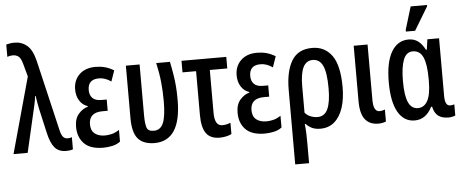

<svg xmlns="http://www.w3.org/2000/svg" viewBox="-60 -930 3197 1324"><g transform="rotate(-5 1538.5 -268.0)"><path d="M368 10Q317 10 289 -22.5Q261 -55 245 -127L208 -290Q198 -337 191 -386H187Q184 -356 177 -326L102 0H4L149 -525L126 -609Q115 -653 98 -666Q81 -679 59 -679Q49 -679 38 -677Q27 -675 20 -672V-757Q31 -760 45 -762.5Q59 -765 75 -765Q125 -766 163 -735Q201 -704 220 -624L333 -143Q341 -106 353 -91Q365 -76 385 -76Q402 -76 415 -81V3Q396 10 368 10Z M625 10Q535 10 492.5 -34Q450 -78 450 -149Q450 -207 479 -239.5Q508 -272 543 -281V-285Q508 -296 487 -328.5Q466 -361 466 -407Q466 -470 507 -510Q548 -550 619 -550Q653 -550 683.5 -542Q714 -534 746 -515L720 -440Q679 -469 636 -469Q559 -469 559 -394Q559 -360 578.5 -339.5Q598 -319 641 -319H677V-241H641Q547 -241 547 -158Q547 -115 573.5 -94Q600 -73 644 -73Q666 -73 691 -79Q716 -85 743 -103V-22Q720 -4 688 3Q656 10 625 10Z M979 9Q901 8 865 -35Q829 -78 829 -177V-540H924V-187Q924 -135 932.5 -105.5Q941 -76 982 -76Q1029 -76 1048.5 -123.5Q1068 -171 1068 -273Q1068 -341 1061.5 -405Q1055 -469 1039 -540H1134Q1145 -486 1151.5 -445Q1158 -404 1161 -364.5Q1164 -325 1164 -274Q1164 9 979 9Z M1431 11Q1366 11 1337 -30Q1308 -71 1308 -157V-460H1214V-540H1524V-460H1403V-163Q1403 -73 1456 -73Q1470 -73 1484 -76Q1498 -79 1513 -85V-7Q1499 1 1476 6Q1453 11 1431 11Z M1743 10Q1653 10 1610.5 -34Q1568 -78 1568 -149Q1568 -207 1597 -239.5Q1626 -272 1661 -281V-285Q1626 -296 1605 -328.5Q1584 -361 1584 -407Q1584 -470 1625 -510Q1666 -550 1737 -550Q1771 -550 1801.5 -542Q1832 -534 1864 -515L1838 -440Q1797 -469 1754 -469Q1677 -469 1677 -394Q1677 -360 1696.5 -339.5Q1716 -319 1759 -319H1795V-241H1759Q1665 -241 1665 -158Q1665 -115 1691.5 -94Q1718 -73 1762 -73Q1784 -73 1809 -79Q1834 -85 1861 -103V-22Q1838 -4 1806 3Q1774 10 1743 10Z M1933 240V-275Q1933 -404 1977 -477Q2021 -550 2119 -550Q2206 -550 2255.5 -481.5Q2305 -413 2305 -262Q2305 -181 2285 -120Q2265 -59 2225.5 -24.5Q2186 10 2128 10Q2094 10 2070.5 -1Q2047 -12 2028 -32H2023Q2027 3 2028 37Q2029 71 2029 100V240ZM2116 -72Q2164 -72 2186 -119.5Q2208 -167 2208 -262Q2208 -371 2185.5 -419Q2163 -467 2116 -467Q2071 -467 2049.5 -424Q2028 -381 2028 -291V-110Q2043 -91 2067 -81.5Q2091 -72 2116 -72Z M2527 10Q2468 9 2437 -30.5Q2406 -70 2406 -155V-540H2502V-156Q2502 -75 2545 -75Q2562 -75 2582 -83V0Q2558 10 2527 10Z M2781 10Q2707 10 2666 -60.5Q2625 -131 2625 -268Q2625 -406 2667.5 -478Q2710 -550 2787 -550Q2824 -550 2851.5 -530Q2879 -510 2900 -469H2906L2916 -540H2997V-140Q2997 -72 3033 -72Q3048 -72 3062 -77V0Q3056 4 3041 7Q3026 10 3015 10Q2970 10 2944 -9.5Q2918 -29 2908 -74H2901Q2859 10 2781 10ZM2810 -73Q2854 -73 2877.5 -116.5Q2901 -160 2901 -252V-268Q2901 -370 2879 -418Q2857 -466 2808 -466Q2763 -466 2743 -414.5Q2723 -363 2723 -267Q2723 -166 2744.5 -119.5Q2766 -73 2810 -73ZM2773 -606V-618L2821 -776H2934V-767L2837 -606Z"/></g></svg>

Font: Noto Sans ExtraCondensed Medium
Style: Regular
Weight: 500
Width: 2
Designer: Monotype Design Team
Foundry: Monotype Imaging Inc.
Version: Version 2.013; ttfautohint (v1.8.4.7-5d5b)